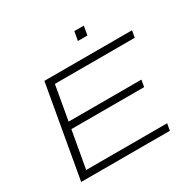

<svg xmlns="http://www.w3.org/2000/svg" viewBox="-186 -1055 1245 1243"><g transform="rotate(-30 436.5 -434.0)"><path d="M74 0 195 -686H850L841 -635H244L199 -379H743L734 -328H190L141 -51H746L737 0ZM512 -801 524 -868H595L583 -801Z"/></g></svg>

Font: Archivo Expanded Thin
Style: Italic
Weight: 250
Width: 7
Italic angle: -10°
Designer: Hector Gatti
Foundry: Omnibus-Type
Version: Version 2.001